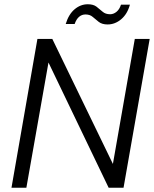

<svg xmlns="http://www.w3.org/2000/svg" viewBox="-20 -883 724 903"><path d="M34 0 156 -700H226L511 -112L614 -700H684L561 0H491L208 -589L104 0ZM289 -770Q303 -816 331 -839.5Q359 -863 393 -863Q419 -863 434 -851.5Q449 -840 462.5 -828Q476 -816 498 -816Q514 -816 528 -827.5Q542 -839 549 -861H591Q579 -817 550 -792.5Q521 -768 486 -768Q460 -768 444.5 -780Q429 -792 416 -803.5Q403 -815 382 -815Q365 -815 352 -804Q339 -793 331 -770Z"/></svg>

Font: DM Sans 18pt Light
Style: Italic
Weight: 300
Italic angle: -10°
Designer: Colophon Foundry, Jonny Pinhorn
Foundry: Colophon Foundry
Version: Version 4.004;gftools[0.9.30]